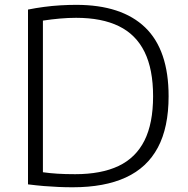

<svg xmlns="http://www.w3.org/2000/svg" viewBox="-20 -767 776 792"><path d="M280 5.5Q249.5 5.5 220.8 4.2Q192 3 161.8 0.5Q131.5 -2 95.5 -6.5V-727.5Q127.5 -734 161.5 -738.5Q195.5 -743 229.2 -745Q263 -747 294.5 -747Q482 -747 578.8 -653.8Q675.5 -560.5 675.5 -370Q675.5 -241.5 631.2 -158.5Q587 -75.5 499 -35Q411 5.5 280 5.5ZM290 -48.5Q397.5 -48.5 468.8 -82.2Q540 -116 575.8 -187Q611.5 -258 611.5 -370Q611.5 -481.5 576.2 -553Q541 -624.5 470.5 -659Q400 -693.5 294 -693.5Q261.5 -693.5 227.5 -690.5Q193.5 -687.5 157 -682V-56.5Q185.5 -52.5 217 -50.5Q248.5 -48.5 290 -48.5Z"/></svg>

Font: Encode Sans SC SemiExpanded Light
Style: Regular
Weight: 300
Width: 6
Designer: Multiple Designers
Foundry: Impallari Type
Version: Version 3.002